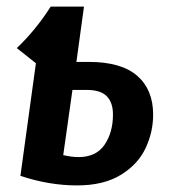

<svg xmlns="http://www.w3.org/2000/svg" viewBox="-20 -549 515 583"><path d="M445 -201Q445 -147 421.5 -98Q398 -49 346 -17.5Q294 14 214 14Q129 14 42 -15L89 -357L31 -403Q88 -457 134 -529H235L212 -361H250Q348 -361 396.5 -319Q445 -277 445 -201ZM323 -201Q323 -238 304 -257Q285 -276 243 -276H200L172 -78Q198 -72 218 -72Q272 -72 297.5 -109.5Q323 -147 323 -201Z"/></svg>

Font: Fira Sans Condensed Medium
Style: Italic
Weight: 500
Width: 3
Italic angle: -8°
Designer: bBox Type GmbH & Carrois Corporate GbR & Edenspiekermann AG
Foundry: bBox Type GmbH & Carrois Corporate GbR & Edenspiekermann AG
Version: Version 4.301